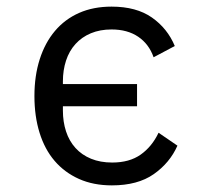

<svg xmlns="http://www.w3.org/2000/svg" viewBox="-20 -548 640 580"><path d="M318 12Q262 12 218.5 -7.5Q175 -27 145 -62Q115 -97 99.5 -147Q84 -197 84 -258Q84 -319 100 -369Q116 -419 146 -454.5Q176 -490 219 -509Q262 -528 317 -528Q392 -528 439 -495Q486 -462 508 -409L444 -375Q430 -415 397.5 -437Q365 -459 317 -459Q282 -459 254.5 -447.5Q227 -436 208 -415Q189 -394 179.5 -365Q170 -336 170 -302V-294H394V-227H170V-214Q170 -180 179.5 -151Q189 -122 208 -101Q227 -80 255 -68.5Q283 -57 319 -57Q371 -57 405 -81Q439 -105 459 -147L516 -108Q493 -56 444.5 -22Q396 12 318 12Z"/></svg>

Font: PlemolJP35 Console
Style: Regular
Weight: 400
Version: v2.0.3; ttfautohint (v1.8.4.7-5d5b-dirty) -l 6 -r 45 -G 200 